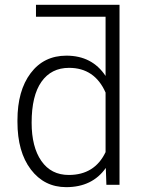

<svg xmlns="http://www.w3.org/2000/svg" viewBox="-20 -770 596 800"><path d="M52.7 -269Q52.7 -392.1 107.7 -465.1Q162.6 -538.1 256.8 -538.1Q363.8 -538.1 419.9 -453.6V-700.2H129.9V-750H478V0H423.3L420.9 -70.3Q364.7 9.8 255.9 9.8Q164.6 9.8 108.6 -63.7Q52.7 -137.2 52.7 -262.2ZM111.8 -258.8Q111.8 -157.7 152.3 -99.4Q192.9 -41 266.6 -41Q374.5 -41 419.9 -136.2V-384.3Q374.5 -487.3 267.6 -487.3Q193.8 -487.3 152.8 -429.4Q111.8 -371.6 111.8 -258.8Z"/></svg>

Font: Roboto Light
Style: Regular
Weight: 300
Designer: Google
Version: Version 2.134; 2016; ttfautohint (v1.6)